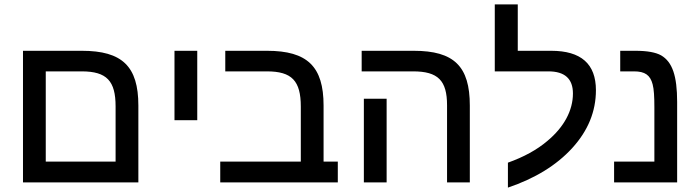

<svg xmlns="http://www.w3.org/2000/svg" viewBox="-20 -833 3193 877"><path d="M612 0V-351C612 -530 538 -601 354 -601H85V0ZM189 -507H353C468 -507 508 -463 508 -347V-95H189Z M777 -284H881V-601H777Z M1009 -507H1199C1313 -507 1354 -464 1354 -346V-95H986V0H1523V-95H1458V-351C1458 -529 1384 -601 1200 -601H1009Z M2126 0V-351C2126 -530 2054 -601 1870 -601H1632V-507H1867C1981 -507 2022 -465 2022 -352V0ZM1746 -382H1642V0H1746Z M2300 24C2424 -18 2522 -78 2594 -157C2666 -236 2702 -324 2702 -421C2702 -541 2634 -601 2498 -601H2345V-813H2240V-507H2485C2560 -507 2597 -473 2597 -406C2597 -329 2557 -253 2480 -189C2433 -149 2373 -116 2300 -90Z M3073 0V-367C3073 -487 3051 -550 3000 -580C2975 -594 2936 -601 2883 -601H2813V-507H2876C2926 -507 2950 -490 2961 -448C2967 -426 2969 -391 2969 -342V-95H2785V0Z"/></svg>

Font: Noto Sans Hebrew Droid Medium
Style: Regular
Weight: 500
Designer: Monotype Design Team
Foundry: Monotype Imaging Inc.
Version: Version 1.100